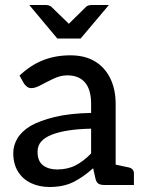

<svg xmlns="http://www.w3.org/2000/svg" viewBox="-20 -739 569 767"><path d="M178 8Q137 8 104 -7.5Q71 -23 52 -53.5Q33 -84 33 -128Q33 -158 49.5 -186Q66 -214 102 -236Q139 -257 198 -271.5Q257 -286 344 -288V-324Q344 -381 319.5 -409.5Q295 -438 249 -438Q222 -438 194.5 -425Q167 -412 144 -399.5Q121 -387 106 -387Q95 -387 88 -392.5Q81 -398 76 -405L58 -437Q101 -478 151 -498Q201 -518 261 -518Q319 -518 359 -494Q399 -470 420.5 -426Q442 -382 442 -324V0H397Q383 0 374.5 -4.5Q366 -9 362 -23L352 -67Q312 -31 272.5 -11.5Q233 8 178 8ZM208 -62Q250 -62 282 -78.5Q314 -95 344 -126V-225Q294 -224 254.5 -218Q215 -212 187 -201Q159 -190 144.5 -173.5Q130 -157 130 -133Q130 -95 152 -78.5Q174 -62 208 -62ZM413 0 425 -85 495 -70Q504 -68 509.5 -62Q515 -56 515 -46V0ZM415 -719 302 -585H209L97 -719H163Q176 -719 185 -712L255 -644L324 -712Q327 -715 333 -717Q339 -719 346 -719Z"/></svg>

Font: Aleo Medium
Style: Regular
Weight: 500
Designer: Alessio Laiso
Foundry: Alessio Laiso
Version: Version 2.001;gftools[0.9.29]